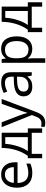

<svg xmlns="http://www.w3.org/2000/svg" viewBox="1276 -1861 825 3417"><g transform="rotate(-90 1688.5 -152.5)"><path d="M312 9.8Q193.4 9.8 124.8 -62.5Q56.2 -134.8 56.2 -263.2Q56.2 -392.6 119.9 -468.8Q183.6 -544.9 291 -544.9Q391.6 -544.9 450.2 -478.8Q508.8 -412.6 508.8 -304.2V-252.9H140.1Q142.6 -158.7 187.7 -109.9Q232.9 -61 314.9 -61Q401.4 -61 485.8 -97.2V-24.9Q442.9 -6.3 404.5 1.7Q366.2 9.8 312 9.8ZM290 -477.1Q225.6 -477.1 187.3 -435.1Q148.9 -393.1 142.1 -318.8H421.9Q421.9 -395.5 387.7 -436.3Q353.5 -477.1 290 -477.1Z M1111.8 185.1H1033.2V0H659.2V185.1H581.1V-69.8H623Q688.5 -158.7 725.6 -278.3Q762.7 -397.9 764.2 -535.2H1035.2V-69.8H1111.8ZM957 -69.8V-471.2H836.9Q830.6 -362.8 795.2 -251.7Q759.8 -140.6 707 -69.8Z M1133.8 -535.2H1220.7L1337.9 -230Q1376.5 -125.5 1385.7 -79.1H1389.6Q1396 -104 1416.3 -164.3Q1436.5 -224.6 1548.8 -535.2H1635.7L1405.8 74.2Q1371.6 164.6 1325.9 202.4Q1280.3 240.2 1213.9 240.2Q1176.8 240.2 1140.6 231.9V167Q1167.5 172.9 1200.7 172.9Q1284.2 172.9 1319.8 79.1L1349.6 2.9Z M2051.8 0 2035.6 -76.2H2031.7Q1991.7 -25.9 1951.9 -8.1Q1912.1 9.8 1852.5 9.8Q1772.9 9.8 1727.8 -31.2Q1682.6 -72.3 1682.6 -147.9Q1682.6 -310.1 1941.9 -317.9L2032.7 -320.8V-354Q2032.7 -417 2005.6 -447Q1978.5 -477.1 1918.9 -477.1Q1852.1 -477.1 1767.6 -436L1742.7 -498Q1782.2 -519.5 1829.3 -531.7Q1876.5 -543.9 1923.8 -543.9Q2019.5 -543.9 2065.7 -501.5Q2111.8 -459 2111.8 -365.2V0ZM1868.7 -57.1Q1944.3 -57.1 1987.5 -98.6Q2030.8 -140.1 2030.8 -214.8V-263.2L1949.7 -259.8Q1853 -256.3 1810.3 -229.7Q1767.6 -203.1 1767.6 -147Q1767.6 -103 1794.2 -80.1Q1820.8 -57.1 1868.7 -57.1Z M2527.8 9.8Q2475.6 9.8 2432.4 -9.5Q2389.2 -28.8 2359.9 -68.8H2354Q2359.9 -22 2359.9 20V240.2H2278.8V-535.2H2344.7L2356 -461.9H2359.9Q2391.1 -505.9 2432.6 -525.4Q2474.1 -544.9 2527.8 -544.9Q2634.3 -544.9 2692.1 -472.2Q2750 -399.4 2750 -268.1Q2750 -136.2 2691.2 -63.2Q2632.3 9.8 2527.8 9.8ZM2516.1 -476.1Q2434.1 -476.1 2397.5 -430.7Q2360.8 -385.3 2359.9 -286.1V-268.1Q2359.9 -155.3 2397.5 -106.7Q2435.1 -58.1 2518.1 -58.1Q2587.4 -58.1 2626.7 -114.3Q2666 -170.4 2666 -269Q2666 -369.1 2626.7 -422.6Q2587.4 -476.1 2516.1 -476.1Z M3356.4 185.1H3277.8V0H2903.8V185.1H2825.7V-69.8H2867.7Q2933.1 -158.7 2970.2 -278.3Q3007.3 -397.9 3008.8 -535.2H3279.8V-69.8H3356.4ZM3201.7 -69.8V-471.2H3081.5Q3075.2 -362.8 3039.8 -251.7Q3004.4 -140.6 2951.7 -69.8Z"/></g></svg>

Font: Zoram GWebM
Style: Regular
Weight: 400
Foundry: Ascender Corporation
Version: Version 1.000